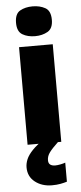

<svg xmlns="http://www.w3.org/2000/svg" viewBox="-65 -810 456 1084"><g transform="rotate(-5 162.5 -268.0)"><path d="M258 -553V0H67V-553ZM163 -776Q204 -776 234.5 -759Q265 -742 265 -691Q265 -642 234.5 -624.5Q204 -607 163 -607Q121 -607 91.5 -624.5Q62 -642 62 -691Q62 -742 91.5 -759Q121 -776 163 -776ZM174 97Q174 115 184.5 122.5Q195 130 212 130Q225 130 242.5 126.5Q260 123 270 119V227Q254 232 233 236Q212 240 185 240Q128 240 89 209.5Q50 179 50 127Q50 104 60 80.5Q70 57 95 31Q120 5 164 -25L239 0Q205 32 189.5 53Q174 74 174 97Z"/></g></svg>

Font: Noto Sans Thai Black
Style: Regular
Weight: 900
Version: Version 2.001